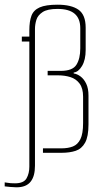

<svg xmlns="http://www.w3.org/2000/svg" viewBox="-55 -651 422 818"><path d="M15 147Q4 147 -11.5 145.5Q-27 144 -35 143V126Q-31 127 -28 127Q-25 127 -21 128Q-16 129 -8.5 129.5Q-1 130 9 130Q46 130 58 109Q70 88 70 59V-474H38V-495H70V-522Q70 -560 79 -584Q88 -608 114 -619.5Q140 -631 190 -631Q249 -631 279.5 -609.5Q310 -588 310 -533V-438Q310 -396 294.5 -370Q279 -344 259 -342V-338Q274 -336 288.5 -325Q303 -314 312.5 -294Q322 -274 322 -244V-121Q322 -69 307.5 -43Q293 -17 267.5 -8.5Q242 0 207 0H128V-19H207Q235 -19 255.5 -27Q276 -35 287.5 -58Q299 -81 299 -127V-239Q299 -275 284 -295Q269 -315 245 -322.5Q221 -330 193 -330H148V-349H204Q254 -349 270.5 -375Q287 -401 287 -445V-531Q287 -572 263 -592.5Q239 -613 190 -613Q147 -613 126.5 -599.5Q106 -586 100 -566.5Q94 -547 94 -528V55Q94 77 89.5 94Q85 111 75.5 123Q66 135 51 141Q36 147 15 147Z"/></svg>

Font: Alumni Sans Thin
Style: Regular
Weight: 100
Designer: Robert E. Leuschke
Foundry: Robert E. Leuschke
Version: Version 1.018